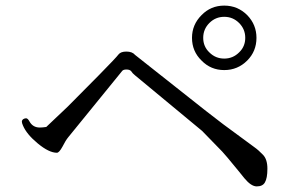

<svg xmlns="http://www.w3.org/2000/svg" viewBox="-20 -785 1040 685"><path d="M705 -650Q705 -681 727 -703Q749 -725 780 -725Q811 -725 833 -703Q855 -681 855 -650Q855 -619 833 -598Q811 -576 780 -576Q749 -576 727 -598Q705 -619 705 -650ZM665 -650Q665 -602 699 -569Q732 -535 780 -535Q828 -535 862 -569Q895 -602 895 -650Q895 -697 862 -731Q828 -765 780 -765Q732 -765 699 -731Q665 -697 665 -650ZM776 -342 715 -389 462 -589Q452 -601 431 -601Q411 -601 403 -591Q395 -580 334 -518L222 -405L145 -332Q131 -330 122 -330Q97 -330 85 -352Q79 -363 73 -363Q68 -363 63 -360Q58 -356 58 -351Q58 -346 62 -337Q75 -306 115 -273Q155 -240 183 -240Q191 -240 203 -262Q214 -284 224 -296L416 -532Q420 -537 431 -537Q443 -537 448 -531Q452 -524 462 -516L701 -318L773 -244Q782 -235 831 -175L852 -149Q876 -120 896 -120Q917 -120 925 -134Q934 -149 934 -183Q934 -217 918 -233Q903 -249 886 -261Z"/></svg>

Font: Sawarabi Mincho
Style: Regular
Weight: 400
Version: Version 1.082; ttfautohint (v1.8.4.7-5d5b)